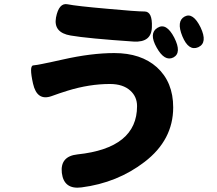

<svg xmlns="http://www.w3.org/2000/svg" viewBox="-20 -832 1040 919"><path d="M370 65Q286 76 276 -4Q267 -84 351 -93Q636 -123 636 -324Q636 -369 604 -398Q569 -430 506 -430Q408 -430 304 -398Q265 -386 227 -372Q157 -347 138 -432Q119 -517 139 -519Q159 -521 182 -526Q222 -534 230 -536Q238 -538 280 -547Q417 -578 527 -578Q655 -578 731 -510Q809 -439 809 -318Q809 -162 672 -57Q542 43 370 65ZM707 -702Q705 -628 620 -633Q399 -648 318 -662Q235 -676 248 -748Q262 -820 303.5 -811.5Q345 -803 494 -790Q634 -777 672 -777Q710 -777 707 -702ZM929 -606Q883 -586 853 -658Q823 -731 864 -753Q904 -774 940 -701Q975 -627 929 -606ZM730 -604Q691 -673 734 -699Q776 -725 814 -652Q851 -579 810 -557Q768 -536 730 -604Z"/></svg>

Font: Resource Han Rounded KR Heavy
Style: Regular
Weight: 900
Designer: Cyano Hao (round all glyphs); Ryoko NISHIZUKA 西塚涼子 (kana, bopomofo & ideographs); Paul D. Hunt (Latin, Greek & Cyrillic)
Foundry: Cyano Hao
Version: 0.990